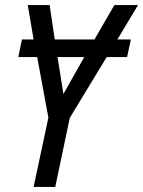

<svg xmlns="http://www.w3.org/2000/svg" viewBox="-20 -734 562 754"><path d="M112 0 170 -272 126 -510H52L66 -579H112L89 -714H175L195 -579H351L429 -714H522L441 -579H494L479 -510H399L254 -271L197 0ZM229 -365 311 -510H206Z"/></svg>

Font: Noto Sans UI SemiCondensed
Style: Italic
Weight: 400
Width: 4
Italic angle: -12°
Designer: Monotype Design Team
Foundry: Monotype Imaging Inc.
Version: Version 1.901